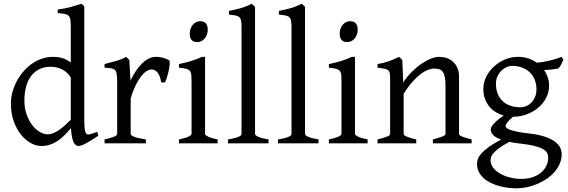

<svg xmlns="http://www.w3.org/2000/svg" viewBox="-20 -777 3080 1041"><path d="M513.2 -41Q490.7 -25.9 473.4 -15.4Q456.1 -4.9 443.1 1.7Q430.2 8.3 420.9 11.5Q411.6 14.6 404.8 14.6Q388.7 14.6 378.4 -7.3Q368.2 -29.3 364.7 -82.5Q346.2 -60.1 327.9 -42Q309.6 -23.9 290.3 -11.5Q271 1 249.5 7.8Q228 14.6 203.1 14.6Q175.8 14.6 147 -1.2Q118.2 -17.1 94 -46.9Q69.8 -76.7 54.4 -119.6Q39.1 -162.6 39.1 -216.8Q39.1 -244.6 46.6 -274.4Q54.2 -304.2 68.4 -332Q82.5 -359.9 103 -384.8Q123.5 -409.7 148.9 -428.5Q174.3 -447.3 204.6 -458Q234.9 -468.8 269 -468.8Q292 -468.8 314.7 -463.1Q337.4 -457.5 363.8 -438V-622.1Q363.8 -648.9 362.3 -664.8Q360.8 -680.7 354 -689.2Q347.2 -697.8 333 -700.9Q318.8 -704.1 293 -706.1V-725.1Q333 -730.5 364.7 -739.5Q396.5 -748.5 421.9 -756.8L437 -742.2V-124Q437 -106.9 437.7 -94.7Q438.5 -82.5 439.9 -74.2Q441.4 -65.9 443.4 -60.5Q445.3 -55.2 448.2 -51.8Q452.6 -46.4 465.1 -48.6Q477.5 -50.8 506.8 -62ZM363.8 -127.4V-356.4Q347.7 -384.3 318.4 -399.7Q289.1 -415 253.9 -415Q222.7 -415 196.8 -403.6Q170.9 -392.1 152.1 -369.1Q133.3 -346.2 122.8 -312Q112.3 -277.8 112.3 -231.9Q112.3 -190.4 124.3 -156.5Q136.2 -122.6 154.8 -98.6Q173.3 -74.7 195.6 -61.8Q217.8 -48.8 237.8 -48.8Q254.4 -48.8 270.5 -55.7Q286.6 -62.5 302.2 -73.5Q317.9 -84.5 333.3 -98.6Q348.6 -112.8 363.8 -127.4Z M896 -450.7Q900.4 -447.8 900.1 -433.6Q899.9 -419.4 896.2 -400.9Q892.6 -382.3 886.7 -362.8Q880.9 -343.3 875 -330.1H854Q851.1 -349.6 845.7 -363.3Q840.3 -377 833.3 -385Q826.2 -393.1 817.6 -396.7Q809.1 -400.4 799.8 -400.4Q789.1 -400.4 774.7 -391.4Q760.3 -382.3 745.1 -363Q730 -343.8 715.1 -313.7Q700.2 -283.7 688.5 -242.2V-50.8Q688.5 -43.5 706.8 -35.6Q725.1 -27.8 771 -21V0H546.9V-21Q579.1 -28.3 597.2 -35.4Q615.2 -42.5 615.2 -50.8V-335Q615.2 -351.1 614.3 -362.1Q613.3 -373 611.8 -379.9Q610.4 -386.7 608.2 -390.6Q606 -394.5 604 -397Q600.6 -400.4 596.4 -402.6Q592.3 -404.8 585.7 -406.2Q579.1 -407.7 569.8 -408.4Q560.5 -409.2 546.9 -410.2V-429.7Q578.6 -438 609.1 -446.5Q639.6 -455.1 664.1 -468.8L681.2 -451.7L687.5 -340.8Q700.7 -367.7 716.1 -391.1Q731.4 -414.6 749 -431.9Q766.6 -449.2 785.9 -459Q805.2 -468.8 826.2 -468.8Q841.8 -468.8 859.9 -464.8Q877.9 -460.9 896 -450.7Z M950.2 0V-21Q983.4 -27.8 1001 -35.9Q1018.6 -43.9 1018.6 -50.8V-327.1Q1018.6 -352.1 1017.6 -367.4Q1016.6 -382.8 1010.3 -391.4Q1003.9 -399.9 990 -403.8Q976.1 -407.7 950.2 -410.2V-429.7Q965.3 -432.6 982.2 -436.8Q999 -440.9 1015.6 -446Q1032.2 -451.2 1047.4 -457Q1062.5 -462.9 1075.2 -468.8H1091.8V-50.8Q1091.8 -44.9 1108.2 -36.4Q1124.5 -27.8 1160.2 -21V0ZM1106.4 -615.7Q1106.4 -602.1 1102.1 -589.8Q1097.7 -577.6 1090.1 -568.6Q1082.5 -559.6 1072.3 -554.2Q1062 -548.8 1049.8 -548.8Q1027.8 -548.8 1018.3 -561Q1008.8 -573.2 1008.8 -595.7Q1008.8 -609.4 1013.2 -621.6Q1017.6 -633.8 1025.4 -642.8Q1033.2 -651.9 1043.2 -657Q1053.2 -662.1 1064.9 -662.1Q1106.4 -662.1 1106.4 -615.7Z M1216.3 0V-21Q1237.3 -24.4 1251.5 -28.1Q1265.6 -31.7 1273.9 -35.4Q1282.2 -39.1 1285.9 -43Q1289.6 -46.9 1289.6 -50.8V-632.8Q1289.6 -654.8 1286.6 -667Q1283.7 -679.2 1275.9 -685.3Q1268.1 -691.4 1254.9 -693.6Q1241.7 -695.8 1221.2 -698.2V-717.8Q1256.3 -724.6 1285.6 -732.9Q1314.9 -741.2 1345.2 -756.8L1362.8 -740.2V-50.8Q1362.8 -43.5 1379.4 -35.6Q1396 -27.8 1436 -21V0Z M1487.3 0V-21Q1508.3 -24.4 1522.5 -28.1Q1536.6 -31.7 1544.9 -35.4Q1553.2 -39.1 1556.9 -43Q1560.5 -46.9 1560.5 -50.8V-632.8Q1560.5 -654.8 1557.6 -667Q1554.7 -679.2 1546.9 -685.3Q1539.1 -691.4 1525.9 -693.6Q1512.7 -695.8 1492.2 -698.2V-717.8Q1527.3 -724.6 1556.6 -732.9Q1585.9 -741.2 1616.2 -756.8L1633.8 -740.2V-50.8Q1633.8 -43.5 1650.4 -35.6Q1667 -27.8 1707 -21V0Z M1763.2 0V-21Q1796.4 -27.8 1814 -35.9Q1831.5 -43.9 1831.5 -50.8V-327.1Q1831.5 -352.1 1830.6 -367.4Q1829.6 -382.8 1823.2 -391.4Q1816.9 -399.9 1803 -403.8Q1789.1 -407.7 1763.2 -410.2V-429.7Q1778.3 -432.6 1795.2 -436.8Q1812 -440.9 1828.6 -446Q1845.2 -451.2 1860.4 -457Q1875.5 -462.9 1888.2 -468.8H1904.8V-50.8Q1904.8 -44.9 1921.1 -36.4Q1937.5 -27.8 1973.1 -21V0ZM1919.4 -615.7Q1919.4 -602.1 1915 -589.8Q1910.6 -577.6 1903.1 -568.6Q1895.5 -559.6 1885.3 -554.2Q1875 -548.8 1862.8 -548.8Q1840.8 -548.8 1831.3 -561Q1821.8 -573.2 1821.8 -595.7Q1821.8 -609.4 1826.2 -621.6Q1830.6 -633.8 1838.4 -642.8Q1846.2 -651.9 1856.2 -657Q1866.2 -662.1 1877.9 -662.1Q1919.4 -662.1 1919.4 -615.7Z M2327.1 0V-21Q2362.3 -30.3 2378.9 -37.1Q2395.5 -43.9 2395.5 -50.8V-309.1Q2395.5 -338.9 2392.1 -357.4Q2388.7 -376 2381.3 -386.7Q2374 -397.5 2362.1 -401.4Q2350.1 -405.3 2333 -405.3Q2317.9 -405.3 2299.3 -397.9Q2280.8 -390.6 2259.5 -374.5Q2238.3 -358.4 2215.1 -332.3Q2191.9 -306.2 2168.5 -268.1V-50.8Q2168.5 -43.5 2186.8 -35.6Q2205.1 -27.8 2236.8 -21V0H2026.9V-21Q2059.1 -29.3 2077.1 -35.9Q2095.2 -42.5 2095.2 -50.8V-347.2Q2095.2 -366.2 2093.8 -377.4Q2092.3 -388.7 2085.7 -395Q2079.1 -401.4 2065.4 -404.3Q2051.8 -407.2 2026.9 -410.2V-429.7Q2060.1 -435.1 2088.4 -445.1Q2116.7 -455.1 2144 -468.8L2161.1 -451.7L2166.5 -330.1Q2188 -362.8 2213.9 -388.4Q2239.7 -414.1 2266.1 -431.9Q2292.5 -449.7 2317.1 -459.2Q2341.8 -468.8 2360.8 -468.8Q2381.8 -468.8 2401.4 -462.4Q2420.9 -456.1 2435.8 -442.9Q2450.7 -429.7 2459.7 -409.4Q2468.8 -389.2 2468.8 -361.8V-50.8Q2468.8 -43.9 2483.6 -37.4Q2498.5 -30.8 2537.1 -21V0Z M2888.7 -293Q2888.7 -318.8 2880.1 -342Q2871.6 -365.2 2854.7 -382.6Q2837.9 -399.9 2812.7 -409.9Q2787.6 -419.9 2754.9 -419.9Q2742.7 -419.9 2727.8 -413.6Q2712.9 -407.2 2699.7 -395Q2686.5 -382.8 2677.7 -364.3Q2668.9 -345.7 2668.9 -321.8Q2668.9 -295.9 2677 -272.7Q2685.1 -249.5 2701.4 -232.4Q2717.8 -215.3 2742.9 -205.3Q2768.1 -195.3 2802.7 -195.3Q2816.9 -195.3 2832.3 -201.4Q2847.7 -207.5 2860.1 -220Q2872.6 -232.4 2880.6 -250.5Q2888.7 -268.6 2888.7 -293ZM2804.7 2Q2786.1 0 2770.5 -2.4Q2754.9 -4.9 2741.2 -7.8Q2706.1 11.2 2685.8 26.4Q2665.5 41.5 2655.3 53.5Q2645 65.4 2642.3 75.2Q2639.6 85 2639.6 92.8Q2639.6 113.3 2653.3 131.6Q2667 149.9 2689.9 163.3Q2712.9 176.8 2743.2 184.8Q2773.4 192.9 2806.6 192.9Q2839.4 192.9 2866.2 184.1Q2893.1 175.3 2912.1 159.9Q2931.2 144.5 2941.7 123.3Q2952.1 102.1 2952.1 76.7Q2952.1 63 2945.8 51.5Q2939.5 40 2922.9 30.8Q2906.2 21.5 2877.7 14.2Q2849.1 6.8 2804.7 2ZM2957 -313Q2957 -275.4 2940.2 -244.4Q2923.3 -213.4 2896 -191.2Q2868.7 -168.9 2834 -156.5Q2799.3 -144 2763.7 -144H2761.7Q2738.3 -124.5 2729.5 -111.6Q2720.7 -98.6 2720.7 -95.7Q2720.7 -89.8 2725.8 -84.2Q2731 -78.6 2744.9 -73.5Q2758.8 -68.4 2783.2 -63.2Q2807.6 -58.1 2845.7 -53.7Q2898.9 -47.9 2933.6 -36.1Q2968.3 -24.4 2988.8 -9Q3009.3 6.3 3017.3 23.9Q3025.4 41.5 3025.4 58.6Q3025.4 85.4 3015.1 109.6Q3004.9 133.8 2987.3 154.3Q2969.7 174.8 2945.8 191.4Q2921.9 208 2894.5 219.7Q2867.2 231.4 2837.9 237.8Q2808.6 244.1 2779.8 244.1Q2756.8 244.1 2732.4 241Q2708 237.8 2684.1 231Q2660.2 224.1 2638.9 213.6Q2617.7 203.1 2601.6 188.2Q2585.4 173.3 2575.9 154.5Q2566.4 135.7 2566.4 111.8Q2566.4 99.1 2571 85.2Q2575.7 71.3 2589.8 55.2Q2604 39.1 2629.4 20.5Q2654.8 2 2696.8 -20.5Q2665 -31.7 2652.8 -45.9Q2640.6 -60.1 2640.6 -74.7Q2640.6 -78.6 2643.1 -85.2Q2645.5 -91.8 2653.1 -101.3Q2660.6 -110.8 2674.6 -123Q2688.5 -135.3 2710.9 -150.9Q2686 -157.7 2665.8 -170.7Q2645.5 -183.6 2631.1 -201.9Q2616.7 -220.2 2608.6 -243.4Q2600.6 -266.6 2600.6 -293.9Q2600.6 -329.6 2616.7 -361.6Q2632.8 -393.6 2659.2 -417.2Q2685.5 -440.9 2719.2 -454.8Q2752.9 -468.8 2788.6 -468.8Q2817.9 -468.8 2843.5 -460.4Q2869.1 -452.1 2890.1 -437Q2915.5 -439.5 2936 -443.4Q2956.5 -447.3 2972.9 -451.7Q2989.3 -456.1 3002 -460.4Q3014.6 -464.8 3024.9 -468.8L3034.7 -454.1Q3028.8 -440.4 3023.4 -429Q3018.1 -417.5 3006.8 -405.3Q2988.3 -401.9 2970.5 -399.9Q2952.6 -397.9 2930.2 -397Q2942.9 -378.4 2950 -357.4Q2957 -336.4 2957 -313Z"/></svg>

Font: Gentium Unicode
Style: Regular
Weight: 400
Version: Version 1.009